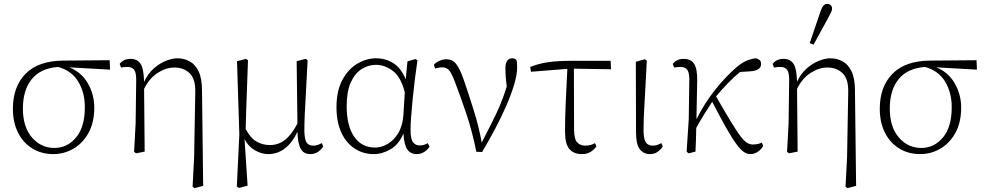

<svg xmlns="http://www.w3.org/2000/svg" viewBox="-20 -788 5118 998"><path d="M257 13Q196 13 148.5 -16Q101 -45 74 -98Q47 -151 47 -223Q47 -337 113 -404.5Q179 -472 309 -473L550 -475L552 -426L340 -438Q403 -413 436.5 -355Q470 -297 470 -229Q470 -151 440 -97Q410 -43 361.5 -15Q313 13 257 13ZM99 -224Q99 -128 146 -73.5Q193 -19 263 -19Q330 -19 375.5 -73.5Q421 -128 421 -231Q421 -307 386.5 -364Q352 -421 282 -440Q190 -433 144.5 -376Q99 -319 99 -224Z M981 182 989 31 995 -308Q997 -376 966.5 -406.5Q936 -437 886 -437Q843 -437 799.5 -409Q756 -381 729 -326L732 0L687 9L677 1L685 -146L688 -375Q688 -410 677.5 -425Q667 -440 641 -440Q626 -440 609 -437L602 -456Q610 -467 624 -474.5Q638 -482 659 -482Q692 -482 709.5 -458Q727 -434 729 -363Q748 -404 778 -431Q808 -458 841.5 -471.5Q875 -485 901 -485Q937 -485 966 -469Q995 -453 1012.5 -416.5Q1030 -380 1030 -318L1036 178L991 190Z M1211 181 1224 -89 1212 -470 1259 -482 1269 -475Q1266 -385 1263.5 -321Q1261 -257 1259.5 -208.5Q1258 -160 1257 -117Q1283 -69 1314.5 -51.5Q1346 -34 1383 -34Q1427 -34 1461.5 -61Q1496 -88 1526 -146L1522 -470L1569 -482L1579 -475Q1574 -370 1570 -303Q1566 -236 1564 -191.5Q1562 -147 1562 -108Q1563 -62 1574 -46.5Q1585 -31 1608 -31Q1622 -31 1632.5 -35Q1643 -39 1653 -44L1660 -27Q1651 -11 1633.5 1Q1616 13 1593 13Q1559 13 1543.5 -14Q1528 -41 1526 -103Q1500 -47 1461.5 -17Q1423 13 1374 13Q1340 13 1305.5 -6.5Q1271 -26 1251 -65L1267 177L1222 189Z M1782 -236Q1782 -134 1821 -77.5Q1860 -21 1930 -21Q1962 -21 1994.5 -39.5Q2027 -58 2050 -96Q2073 -134 2077 -192L2084 -308Q2064 -388 2022 -419.5Q1980 -451 1934 -451Q1894 -451 1859 -428.5Q1824 -406 1803 -359Q1782 -312 1782 -236ZM1923 13Q1868 13 1824 -15.5Q1780 -44 1754.5 -98.5Q1729 -153 1729 -230Q1729 -316 1759.5 -372.5Q1790 -429 1837.5 -457Q1885 -485 1934 -485Q1984 -485 2024 -460Q2064 -435 2089 -376L2098 -469L2139 -481L2150 -475Q2143 -429 2136.5 -376.5Q2130 -324 2125 -273Q2120 -222 2117 -180.5Q2114 -139 2114 -115Q2114 -66 2126.5 -49Q2139 -32 2162 -32Q2174 -32 2183.5 -35Q2193 -38 2203 -44L2213 -26Q2202 -9 2185 2Q2168 13 2146 13Q2115 13 2098 -10Q2081 -33 2077 -94Q2053 -37 2010 -12Q1967 13 1923 13Z M2456 1Q2435 -104 2404.5 -195Q2374 -286 2344 -364Q2327 -409 2313.5 -423.5Q2300 -438 2279 -438Q2268 -438 2259 -436Q2250 -434 2242 -432L2235 -451Q2247 -465 2265.5 -472.5Q2284 -480 2300 -480Q2332 -480 2351.5 -455Q2371 -430 2391 -372Q2417 -296 2443 -213Q2469 -130 2484 -47Q2512 -102 2535 -147Q2558 -192 2577.5 -237.5Q2597 -283 2614 -338Q2610 -370 2608.5 -392.5Q2607 -415 2607 -432Q2607 -460 2616.5 -472.5Q2626 -485 2642 -485Q2658 -485 2665 -475Q2667 -467 2667.5 -458Q2668 -449 2668 -438Q2668 -401 2653 -350Q2638 -299 2612.5 -240Q2587 -181 2554 -119Q2521 -57 2486 2Z M2740 -415 2736 -440Q2781 -458 2831 -465Q2881 -472 2954 -472H3154L3156 -428L2963 -431L2964 -113Q2965 -63 2981 -47Q2997 -31 3022 -31Q3038 -31 3050 -34.5Q3062 -38 3073 -44L3080 -27Q3067 -9 3049 2Q3031 13 3005 13Q2962 13 2939.5 -13.5Q2917 -40 2917 -104Q2917 -180 2921 -264.5Q2925 -349 2929 -430Z M3359 13Q3325 13 3305.5 -12.5Q3286 -38 3286 -102L3285 -467L3332 -480L3342 -473Q3338 -394 3335 -337.5Q3332 -281 3329.5 -240.5Q3327 -200 3326 -168.5Q3325 -137 3325 -108Q3326 -62 3338 -46.5Q3350 -31 3373 -31Q3387 -31 3397.5 -35Q3408 -39 3418 -44L3425 -27Q3415 -11 3398.5 1Q3382 13 3359 13Z M3560 9 3549 1 3560 -168 3563 -375Q3563 -410 3552.5 -425Q3542 -440 3516 -440Q3501 -440 3484 -437L3477 -456Q3485 -467 3499.5 -474.5Q3514 -482 3533 -482Q3572 -482 3588.5 -455.5Q3605 -429 3604 -366L3600 -168Q3642 -252 3697.5 -321.5Q3753 -391 3809 -439Q3840 -465 3865.5 -474.5Q3891 -484 3910 -485Q3921 -482 3928.5 -475.5Q3936 -469 3936 -455Q3936 -420 3876 -417L3827 -414Q3795 -388 3764.5 -356.5Q3734 -325 3702 -287Q3748 -207 3778 -157.5Q3808 -108 3827.5 -82Q3847 -56 3862 -46.5Q3877 -37 3892 -37Q3922 -37 3940 -47L3947 -29Q3936 -10 3918 1.5Q3900 13 3880 13Q3864 13 3847.5 2.5Q3831 -8 3809.5 -36.5Q3788 -65 3757.5 -118.5Q3727 -172 3682 -259Q3660 -225 3642 -196.5Q3624 -168 3599 -123Q3598 -92 3597.5 -61Q3597 -30 3595 0Z M4375 182 4383 31 4389 -308Q4391 -376 4360.5 -406.5Q4330 -437 4280 -437Q4237 -437 4193.5 -409Q4150 -381 4123 -326L4126 0L4081 9L4071 1L4079 -146L4082 -375Q4082 -410 4071.5 -425Q4061 -440 4035 -440Q4020 -440 4003 -437L3996 -456Q4004 -467 4018 -474.5Q4032 -482 4053 -482Q4086 -482 4103.5 -458Q4121 -434 4123 -363Q4142 -404 4172 -431Q4202 -458 4235.5 -471.5Q4269 -485 4295 -485Q4331 -485 4360 -469Q4389 -453 4406.5 -416.5Q4424 -380 4424 -318L4430 178L4385 190ZM4189 -564 4245 -729Q4258 -768 4279 -768Q4290 -768 4297.5 -761.5Q4305 -755 4305 -744Q4305 -735 4301 -726.5Q4297 -718 4287 -699L4209 -556Z M4763 13Q4702 13 4654.5 -16Q4607 -45 4580 -98Q4553 -151 4553 -223Q4553 -337 4619 -404.5Q4685 -472 4815 -473L5056 -475L5058 -426L4846 -438Q4909 -413 4942.5 -355Q4976 -297 4976 -229Q4976 -151 4946 -97Q4916 -43 4867.5 -15Q4819 13 4763 13ZM4605 -224Q4605 -128 4652 -73.5Q4699 -19 4769 -19Q4836 -19 4881.5 -73.5Q4927 -128 4927 -231Q4927 -307 4892.5 -364Q4858 -421 4788 -440Q4696 -433 4650.5 -376Q4605 -319 4605 -224Z"/></svg>

Font: Source Serif Pro Light
Style: Regular
Weight: 300
Designer: Frank Grießhammer
Foundry: Adobe Systems Incorporated
Version: Version 3.001;hotconv 1.0.111;makeotfexe 2.5.65597